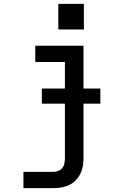

<svg xmlns="http://www.w3.org/2000/svg" viewBox="-20 -756 640 991"><path d="M101 215V131H256Q269 131 281.5 126Q294 121 302 110.5Q310 100 312.5 86.5Q315 73 315 60V-436H162V-520H411V60Q411 81 407.5 101.5Q404 122 394.5 141Q385 160 370.5 175Q356 190 337 199Q318 208 297.5 211.5Q277 215 256 215ZM281 -604V-736H413V-604ZM196 -221V-299H498V-221Z"/></svg>

Font: Iosevka SS04 Medium Extended
Style: Regular
Weight: 500
Width: 7
Monospace: yes
Designer: Belleve Invis
Foundry: Belleve Invis
Version: Version 19.0.0; ttfautohint (v1.8.4)